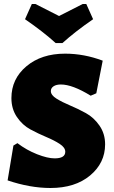

<svg xmlns="http://www.w3.org/2000/svg" viewBox="-20 -927 568 959"><path d="M411 -907 445 -831Q355 -769 292 -712H258Q195 -769 105 -831L139 -907H157Q177 -897 216 -877Q255 -857 275 -847Q294 -857 334 -877Q374 -897 393 -907ZM305 -659Q400 -659 493 -624L461 -461L433 -449Q342 -505 284 -505Q261 -505 247.5 -496Q234 -487 234 -472Q234 -452 262 -434.5Q290 -417 329.5 -400.5Q369 -384 409 -362Q449 -340 477 -299.5Q505 -259 505 -206Q505 -113 430 -50.5Q355 12 232 12Q130 12 18 -26L47 -200L67 -212Q113 -177 165.5 -156.5Q218 -136 253 -136Q306 -136 306 -169Q306 -190 278.5 -208Q251 -226 211.5 -242.5Q172 -259 132 -280.5Q92 -302 64.5 -342.5Q37 -383 37 -437Q37 -533 112 -596Q187 -659 305 -659Z"/></svg>

Font: Alegreya Sans SC Black
Style: Regular
Weight: 900
Designer: Juan Pablo del Peral
Foundry: Huerta Tipografica
Version: Version 2.007